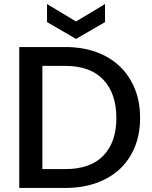

<svg xmlns="http://www.w3.org/2000/svg" viewBox="-20 -927 749 947"><path d="M302 -695Q386 -695 454 -670.5Q522 -646 570 -600.5Q618 -555 644.5 -490.5Q671 -426 671 -345Q671 -265 644.5 -201Q618 -137 570 -92.5Q522 -48 454 -24Q386 0 302 0H75V-695ZM302 -93Q426 -93 490 -159.5Q554 -226 554 -345Q554 -465 490 -533.5Q426 -602 302 -602H189V-93ZM498 -907V-818L355 -735L212 -818V-907L355 -821Z"/></svg>

Font: SVN-Poppins Medium
Style: Regular
Weight: 500
Designer: Ninad Kale (Devanagari), Jonny Pinhorn (Latin)
Foundry: Indian Type Foundry
Version: Version 3.002 2017; ttfautohint (v1.8.3)